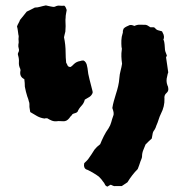

<svg xmlns="http://www.w3.org/2000/svg" viewBox="-20 -666 685 711"><path d="M323 -322Q319 -312 311 -307Q303 -302 294 -297Q291 -284 281.5 -274Q272 -264 267 -252Q263 -248 258 -247Q253 -246 248 -243Q247 -240 243.5 -237Q240 -234 237 -229Q227 -216 214 -217Q208 -217 202 -217.5Q196 -218 190 -217Q180 -216 171.5 -219.5Q163 -223 155 -228Q153 -228 150 -228Q147 -228 145 -227Q130 -229 117.5 -236Q105 -243 92 -251Q91 -255 90.5 -260Q90 -265 89 -270Q89 -275 89 -280.5Q89 -286 87 -290Q86 -295 84.5 -299.5Q83 -304 81 -309Q78 -318 76 -326.5Q74 -335 72 -345Q72 -352 71.5 -359Q71 -366 70 -373Q53 -381 55 -400Q57 -406 55 -411Q49 -423 50 -435.5Q51 -448 47 -461Q45 -466 47 -470Q52 -478 49.5 -486Q47 -494 48 -501Q50 -509 49 -515Q48 -521 49 -528Q50 -532 48 -538Q47 -545 46 -553Q45 -561 43 -568Q45 -574 48.5 -580Q52 -586 54 -592Q61 -600 67 -608Q73 -616 79 -623Q87 -627 94.5 -630.5Q102 -634 109 -638Q119 -638 129 -641Q134 -642 138.5 -643.5Q143 -645 150 -646Q154 -645 158.5 -644Q163 -643 168 -642Q173 -641 177 -640.5Q181 -640 185 -642Q193 -646 201.5 -645Q210 -644 218 -645Q222 -642 223.5 -638Q225 -634 227 -629Q226 -622 224.5 -615Q223 -608 223 -600Q222 -593 222.5 -585Q223 -577 223 -569Q223 -564 222.5 -559Q222 -554 222 -549Q221 -544 219.5 -539Q218 -534 217 -528Q223 -500 223 -471Q223 -462 223.5 -452.5Q224 -443 225 -434Q227 -431 228.5 -427.5Q230 -424 231 -422Q232 -420 236.5 -418.5Q241 -417 243 -419Q246 -421 248.5 -423.5Q251 -426 253 -428Q258 -433 264 -436Q270 -439 277 -440Q280 -441 282.5 -441.5Q285 -442 288 -442Q290 -442 291.5 -440.5Q293 -439 294 -439Q299 -434 301 -427.5Q303 -421 304 -414Q306 -392 311.5 -372Q317 -352 322 -331Q323 -329 323 -326.5Q323 -324 323 -322ZM603 -340Q605 -329 597 -322Q587 -314 589 -300Q590 -272 576 -245Q571 -235 567.5 -223.5Q564 -212 559 -201Q558 -197 556 -192.5Q554 -188 552 -185Q546 -178 545 -169.5Q544 -161 542 -153Q536 -148 530.5 -142.5Q525 -137 519 -131Q515 -121 510.5 -110Q506 -99 506 -87Q506 -83 504 -78Q502 -73 500 -68Q498 -61 495.5 -54.5Q493 -48 490 -40Q469 -19 452 9L431 23H408Q403 24 399 22Q395 20 390 18Q386 20 383.5 21.5Q381 23 378 25Q371 23 368.5 17Q366 11 362 7Q359 2 355 -2.5Q351 -7 346 -12Q342 -15 337.5 -18Q333 -21 328 -24Q322 -28 316 -31Q310 -34 304 -37Q296 -39 293 -45Q291 -50 291 -54Q291 -58 292 -62Q296 -66 299.5 -69Q303 -72 306 -76Q313 -86 318.5 -94Q324 -102 330 -112Q332 -114 335 -117.5Q338 -121 339 -122Q342 -124 344.5 -126.5Q347 -129 351 -132Q357 -147 364.5 -162Q372 -177 382 -191Q389 -202 392 -213.5Q395 -225 399 -236Q402 -243 400.5 -250.5Q399 -258 396 -266Q398 -279 401.5 -291.5Q405 -304 409 -317Q414 -332 417.5 -347Q421 -362 422 -377Q423 -391 426.5 -404Q430 -417 432 -430Q430 -444 429.5 -456.5Q429 -469 431 -482Q432 -486 430 -492Q429 -504 429.5 -517Q430 -530 434 -542Q435 -544 435 -547Q435 -550 435 -552Q437 -556 437 -559Q442 -565 448 -567.5Q454 -570 460 -573Q465 -574 469 -573Q473 -572 478 -570Q488 -575 499 -574.5Q510 -574 520 -574Q525 -573 529 -570Q533 -567 537 -565H549Q551 -564 552.5 -563.5Q554 -563 555 -561Q560 -555 567 -553.5Q574 -552 580 -550Q583 -545 585.5 -538.5Q588 -532 587 -524Q587 -523 586 -522.5Q585 -522 585 -521Q589 -511 589.5 -501.5Q590 -492 591 -481Q592 -475 594.5 -469.5Q597 -464 598 -459Q598 -459 596.5 -457Q595 -455 595 -453Q597 -440 599 -426Q601 -412 603 -398Q601 -394 599 -383Q594 -366 600 -350Q601 -348 602 -345.5Q603 -343 603 -340Z"/></svg>

Font: Darumadrop One
Style: Regular
Weight: 400
Version: Version 1.000